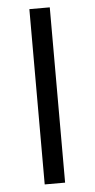

<svg xmlns="http://www.w3.org/2000/svg" viewBox="-52 -746 384 779"><g transform="rotate(-5 139.5 -357.0)"><path d="M181.2 -713.9V0H98.1V-713.9Z"/></g></svg>

Font: OpenSansEmoji
Style: Regular
Weight: 400
Foundry: MorbZ
Version: Version 1.000;PS 001.000;hotconv 1.0.70;makeotf.lib2.5.58329